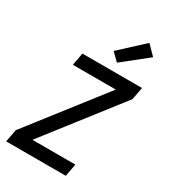

<svg xmlns="http://www.w3.org/2000/svg" viewBox="-221 -1024 991 1127"><g transform="rotate(30 275.0 -460.5)"><path d="M414 0H10L26 -85L415 -585H124L140 -670H544L528 -585L139 -85H430ZM342 -725 291 -775 449 -921 510 -859Z"/></g></svg>

Font: Lode Dark
Style: Bold Italic
Weight: 700
Italic angle: -11°
Monospace: yes
Designer: Belleve Invis
Foundry: Belleve Invis
Version: Version 29.2.0; ttfautohint (v1.8.3)